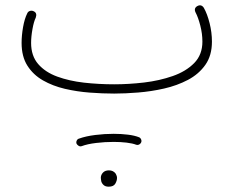

<svg xmlns="http://www.w3.org/2000/svg" viewBox="-20 -345 910 729"><path d="M62 -182.1Q62 -210.4 67.6 -242.2Q73.2 -273.9 83.5 -294.4Q86.4 -301.3 93.8 -303.5Q101.1 -305.7 107.9 -302.2Q122.1 -295.9 115.7 -277.8Q108.4 -263.2 103.3 -234.6Q98.1 -206.1 98.1 -182.1Q98.1 -132.8 125 -101.8Q151.9 -70.8 197.3 -54.2Q242.7 -37.6 298.8 -31.2Q355 -24.9 413.6 -24.9Q468.3 -24.9 526.9 -31.7Q585.4 -38.6 635.7 -56.2Q686 -73.7 717.3 -105.5Q748.5 -137.2 748.5 -187Q748.5 -216.8 740.5 -248Q732.4 -279.3 722.7 -297.4Q714.8 -313.5 729 -321.8Q744.1 -330.1 753.9 -315.4Q767.1 -292 775.9 -256.8Q784.7 -221.7 784.7 -187Q784.7 -134.3 759.8 -98.9Q734.9 -63.5 693.6 -41.7Q652.3 -20 603 -8.8Q553.7 2.4 504.2 6.3Q454.6 10.3 413.6 10.3Q369.1 10.3 320.6 6.6Q272 2.9 226.1 -7.8Q180.2 -18.6 143.1 -39.8Q106 -61 84 -95.7Q62 -130.4 62 -182.1ZM270.5 200.2Q268.6 194.3 271.5 188.5Q274.4 182.6 280.3 181.2Q306.2 171.9 341.6 167.5Q377 163.1 411.6 163.1Q440.4 163.1 465.8 166.3Q491.2 169.4 508.3 176.3Q513.7 178.7 516.1 185.1Q518.6 191.4 515.1 197.3Q512.7 201.7 507.6 204.1Q502.4 206.5 497.1 204.6Q483.4 199.2 460.4 196.5Q437.5 193.8 411.6 193.8Q377.9 193.8 345 197.8Q312 201.7 290 210Q283.7 211.9 278.3 208.5Q272.9 205.1 270.5 200.2ZM362.8 330.1Q362.8 319.3 370.8 310.5Q378.9 301.8 393.6 301.8Q410.2 301.8 419.4 314.5Q424.3 323.2 424.3 330.6Q424.3 341.3 417.7 352.5Q411.1 363.8 392.6 363.8Q380.4 363.8 373.8 357.9Q367.2 352.1 364.7 344.2Q364.3 340.8 363.5 337.2Q362.8 333.5 362.8 330.1Z"/></svg>

Font: Mikhak ExtraLight
Style: Regular
Weight: 200
Designer: Amin Abedi
Version: Version 3.3